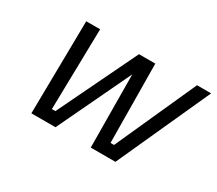

<svg xmlns="http://www.w3.org/2000/svg" viewBox="-98 -698 1012 896"><g transform="rotate(30 408.5 -250.0)"><path d="M144 -500H219L210 -65H229L434 -490H522L526 -65H545L741 -500H817L590 0H457L454 -393L267 0H137Z"/></g></svg>

Font: Titillium Web
Style: Italic
Weight: 400
Italic angle: -13°
Version: Version 1.002;PS 57.000;hotconv 1.0.70;makeotf.lib2.5.55311